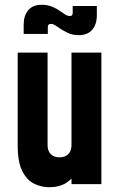

<svg xmlns="http://www.w3.org/2000/svg" viewBox="-20 -770 503 803"><path d="M186 13Q153.5 13 123.2 -1.5Q93 -16 73.5 -53.8Q54 -91.5 54 -162V-550H179V-162Q179 -139.5 192 -125.8Q205 -112 229 -112Q253 -112 266 -125.8Q279 -139.5 279 -162V-550H404V0H279V-84L301 -55Q285.5 -23 256.8 -5Q228 13 186 13ZM309.5 -623Q282 -623 261.2 -633.5Q240.5 -644 229 -652Q218.5 -659.5 210 -664.8Q201.5 -670 193 -670Q186 -670 183 -666.5Q180 -663 180 -657V-628H79V-667Q79 -704.5 98 -727.2Q117 -750 155 -750Q178.5 -750 198 -742Q217.5 -734 231 -724Q242.5 -716 252.2 -709.5Q262 -703 271.5 -703Q278.5 -703 281.2 -706.5Q284 -710 284 -716V-745H385V-706Q385 -668.5 365.8 -645.8Q346.5 -623 309.5 -623Z"/></svg>

Font: Mohave Light
Style: Regular
Weight: 300
Designer: Gumpita Rahayu
Foundry: Tokotype
Version: Version 2.003